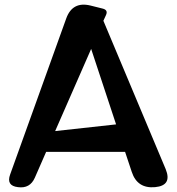

<svg xmlns="http://www.w3.org/2000/svg" viewBox="-20 -805 767 832"><path d="M522 -147H180L131 -35Q110 13 58 6Q6 0 24 -49L267 -725Q294 -800 372 -781L424 -768Q450 -762 439 -739L428 -715L698 -72Q727 -1 652 6Q575 13 551 -60ZM219 -237 483 -266 375 -593Z"/></svg>

Font: MaokenZhuyuanTi
Style: Regular
Weight: 400
Designer: Fontworks Inc & LongZhuTi team: ZERO子、时光羊、荆南、频凡、刘鹏、Little White Dog、帆影Magmeta、奈白不弍、白日月球、ChaoTawei、雨三（排名不分先后）
Version: Version 1.000; 20230222